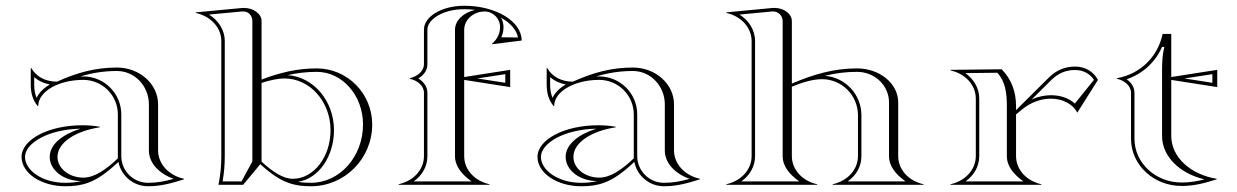

<svg xmlns="http://www.w3.org/2000/svg" viewBox="-20 -643 4305 668"><path d="M390 -245V-92C348 -52 308.1 -25 270 -25C220.3 -25 180 -57.3 180 -97C180 -149 246.7 -188 327 -200V-202C305.8 -205.7 287.6 -207.2 266.1 -207.2C149.6 -207.2 55 -157.9 55 -97C55 -40.7 123.1 5 207 5C235.3 5 259.6 2.5 286 -7C318.7 -18.7 350.7 -41 392 -79.7C401.4 -31.4 444 5 495 5C539.6 5 577 -5.4 620 -19V-21C568 -32.4 530 -71.8 530 -120V-280C530 -350.7 465.9 -408 387 -408C311.4 -408 247.8 -390.2 178.3 -358.9C140.3 -358.9 107.1 -374.5 89 -406H87V-349C87 -320.4 93.3 -295.5 111 -274H113C113 -324.3 183.2 -365.1 269.7 -365.1C336.1 -365.1 390 -311.3 390 -245ZM153.4 -349.1C132.4 -336.9 116.2 -321.2 107.4 -302.6C101.3 -316.7 99 -331.5 99 -349V-374.8C114.2 -361.3 133 -352.9 153.4 -349.1ZM263 -13C243.7 -8.5 226.9 -7 207 -7C125.7 -7 67 -51.3 67 -97C67 -144.4 146.9 -193.2 259.9 -195.2C201.4 -176.9 153 -142.9 153 -97C153 -50.6 202.3 -13 263 -13ZM259.1 -376.9C300.2 -389.3 341.4 -396 387 -396C448.3 -396 498 -344 498 -280V-120C498 -74.5 534.8 -38.3 584.4 -20.8C552.8 -12 527 -7 495 -7C443.7 -7 402 -48.7 402 -100V-245C402 -317.9 342.7 -377.1 269.7 -377.1C266.5 -377.1 262.6 -377 259.1 -376.9Z M750 -100C750 -65 747 -35 740 0H826L885.6 -71.8C922.8 -37.9 952.6 -17.9 983 -7C1009.4 2.5 1033.7 5 1062 5C1179.6 5 1275 -91.3 1275 -210C1275 -317.6 1188.5 -405 1082 -405C1012.4 -405 952.7 -389.9 890 -366.2V-570C890 -594.5 862.7 -615.4 828.2 -615.4C825.5 -615.4 822.8 -615.3 820 -615L661 -600V-598C711 -587 750 -549 750 -500ZM890 -354.6C916.9 -363.4 946.1 -370 970 -370C1058.3 -370 1130 -289.4 1130 -190C1130 -96.7 1071.3 -21 999 -21C964.4 -21 927.9 -45.8 890 -80.7ZM762 -100V-500C762 -540.1 738.3 -573.3 707.2 -592.3L820.6 -603H828C844.6 -603 858 -588.2 858 -570V-81.3L820.4 -12H754.5C759.8 -42.6 762 -69.1 762 -100ZM980.7 -381.6C1013.1 -388.9 1046.2 -393 1082 -393C1170.9 -393 1243 -311 1243 -210C1243 -97.9 1161.9 -7 1062 -7C1045.6 -7 1031.1 -7.8 1016.8 -10.4C1089.3 -21.5 1142 -99.9 1142 -190C1142 -290.9 1071.7 -375.5 980.7 -381.6Z M1455 -100C1455 -51 1417 -13 1367 -2V0H1683V-2C1633 -13 1595 -51 1595 -100V-365L1755 -340V-400L1595 -375V-539C1595 -574.3 1626.8 -603 1666 -603C1695.7 -603 1719.8 -578.7 1719.8 -548.7C1719.8 -525.3 1709.1 -505.7 1691 -490L1692 -489L1795 -502C1795 -568.8 1705.4 -623 1595 -623C1518 -623 1455 -586 1455 -540V-420C1455 -395 1432 -377 1406 -371V-369C1432 -363 1455 -345 1455 -320ZM1563 -100C1563 -63.9 1587.7 -35.3 1620.5 -12H1419.5C1448.6 -32.7 1467 -63.3 1467 -100V-320C1467 -342.7 1452.4 -359.7 1435.6 -370C1453.8 -381.1 1467 -397.7 1467 -420V-540C1467 -574.2 1519.2 -611 1595 -611C1608.4 -611 1619.7 -610.3 1633 -608.7C1593.4 -599.5 1563 -572.8 1563 -539ZM1723.4 -581.2C1757.2 -562.5 1777.7 -537.6 1782.1 -512.5L1724 -513.3C1729.4 -524.6 1731.8 -535.7 1731.8 -548.7C1731.8 -560.3 1728.7 -571.6 1723.4 -581.2ZM1640.7 -370 1738 -385V-355Z M2185 -245V-92C2143 -52 2103.1 -25 2065 -25C2015.3 -25 1975 -57.3 1975 -97C1975 -149 2041.7 -188 2122 -200V-202C2100.8 -205.7 2082.6 -207.2 2061.1 -207.2C1944.6 -207.2 1850 -157.9 1850 -97C1850 -40.7 1918.1 5 2002 5C2030.3 5 2054.6 2.5 2081 -7C2113.7 -18.7 2145.7 -41 2187 -79.7C2196.4 -31.4 2239 5 2290 5C2334.6 5 2372 -5.4 2415 -19V-21C2363 -32.4 2325 -71.8 2325 -120V-280C2325 -350.7 2260.9 -408 2182 -408C2106.4 -408 2042.8 -390.2 1973.3 -358.9C1935.3 -358.9 1902.1 -374.5 1884 -406H1882V-349C1882 -320.4 1888.3 -295.5 1906 -274H1908C1908 -324.3 1978.2 -365.1 2064.7 -365.1C2131.1 -365.1 2185 -311.3 2185 -245ZM1948.4 -349.1C1927.4 -336.9 1911.2 -321.2 1902.4 -302.6C1896.3 -316.7 1894 -331.5 1894 -349V-374.8C1909.2 -361.3 1928 -352.9 1948.4 -349.1ZM2058 -13C2038.7 -8.5 2021.9 -7 2002 -7C1920.7 -7 1862 -51.3 1862 -97C1862 -144.4 1941.9 -193.2 2054.9 -195.2C1996.4 -176.9 1948 -142.9 1948 -97C1948 -50.6 1997.3 -13 2058 -13ZM2054.1 -376.9C2095.2 -389.3 2136.4 -396 2182 -396C2243.3 -396 2293 -344 2293 -280V-120C2293 -74.5 2329.8 -38.3 2379.4 -20.8C2347.8 -12 2322 -7 2290 -7C2238.7 -7 2197 -48.7 2197 -100V-245C2197 -317.9 2137.7 -377.1 2064.7 -377.1C2061.5 -377.1 2057.6 -377 2054.1 -376.9Z M2595 -100C2595 -52.2 2557.9 -13.2 2507 -2V0H2823V-2C2772.1 -13.2 2735 -52.2 2735 -100V-341.4C2768 -355.1 2805.7 -367.5 2840.1 -367.5C2909 -367.5 2965 -311.3 2965 -242V-100C2965 -52.2 2927.9 -13.2 2877 -2V0H3193V-2C3142.1 -13.2 3105 -52.2 3105 -100V-287C3105 -352.1 3040.9 -405 2962 -405C2880 -405 2810.7 -384.3 2735 -352.3V-570C2735 -594.5 2708 -615.5 2673.9 -615.5C2671 -615.5 2668 -615.3 2665 -615L2507 -600V-598C2557.9 -586.8 2595 -547.8 2595 -500ZM2703 -100C2703 -63.8 2727.8 -35.3 2760.6 -12H2559.4C2588.5 -32.7 2607 -63.9 2607 -100V-500C2607 -539.3 2584.2 -572.9 2552.9 -592.3L2666.2 -603.1C2667.4 -603.2 2668.5 -603.2 2669.7 -603.2C2687.7 -603.2 2703 -588.4 2703 -570ZM2849.8 -379.2C2887.7 -388.5 2921.9 -393 2962 -393C3023.3 -393 3073 -345.5 3073 -287V-100C3073 -63.9 3097.7 -35.3 3130.5 -12H2929.5C2959.5 -33.4 2977 -63.9 2977 -100V-242C2977 -314.5 2920.9 -374 2849.8 -379.2Z M3375 -100C3375 -52.2 3337.9 -13.2 3287 -2V0H3603V-2C3552.1 -13.2 3515 -52.2 3515 -100V-245.1L3537 -263C3568 -288.2 3603.5 -299.7 3636 -299.7C3676.4 -299.7 3712 -281.9 3728 -251L3800 -365C3784.2 -394.8 3754.6 -411.4 3720.2 -411.4C3684.7 -411.4 3654.4 -398.2 3629 -373L3515 -259.8V-274C3515 -323.8 3499.3 -366.7 3465 -402L3287 -400V-398C3337.9 -386.8 3375 -347.8 3375 -300ZM3387 -100V-300C3387 -336.8 3367 -368.7 3338.6 -388.6L3449.9 -389.9C3477.9 -359.2 3483 -318.7 3483 -274V-100C3483 -63.8 3507.8 -35.3 3540.6 -12H3339.4C3368.5 -32.7 3387 -63.9 3387 -100ZM3569.7 -297.2 3637.5 -364.5C3660.9 -387.7 3687.8 -399.4 3720.2 -399.4C3748.5 -399.4 3771.6 -387 3786 -365.2L3719.6 -282.6C3697.9 -302.4 3668.7 -311.7 3636 -311.7C3614.5 -311.7 3591.7 -307 3569.7 -297.2Z M3915 -160C3915 -69 3994 4 4091 4C4134.6 4 4171.1 -5.7 4213 -19V-21C4123.9 -35.2 4055 -95.1 4055 -170V-365L4215 -340V-400L4055 -375V-525H4025C4008 -444 3946 -385 3866 -371V-369C3892 -363 3915 -345 3915 -320ZM4023 -170C4023 -96.9 4086.6 -38.7 4170.5 -19C4143.1 -12 4119.2 -8 4091 -8C3999.9 -8 3927 -76.4 3927 -160V-320C3927 -340.9 3913.8 -357.7 3899.9 -367.2C3956.3 -386.5 3999.7 -426.9 4023 -479.7H4031C4024.4 -453.6 4023.4 -430.6 4023 -403.5ZM4100.7 -370 4198 -385V-355Z"/></svg>

Font: SortefaxS01
Style: Medium
Weight: 500
Designer: gluk
Foundry: gluk
Version: Version 0.261